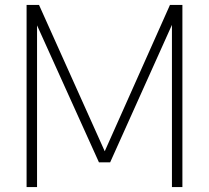

<svg xmlns="http://www.w3.org/2000/svg" viewBox="-20 -760 850 780"><path d="M670.5 -740H721V0H678.5V-659L427.5 -100.5H382L130.5 -657V0H88V-740H138.5L405.5 -145.5Z"/></svg>

Font: Encode Sans Semi Condensed ExLight
Style: Regular
Weight: 275
Width: 4
Designer: Multiple Designers
Foundry: Impallari Type
Version: Version 2.000